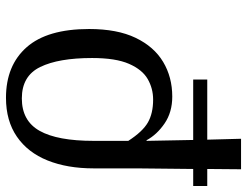

<svg xmlns="http://www.w3.org/2000/svg" viewBox="-115 -474 826 642"><g transform="rotate(-90 298.0 -153.0)"><path d="M-3 127V80H54L56 -109V-253Q56 -341 82.5 -407Q109 -473 162 -509.5Q215 -546 292 -546Q400 -546 461 -477Q522 -408 522 -268Q522 -174 492.5 -112.5Q463 -51 412 -20.5Q361 10 296 10Q244 10 206.5 -15.5Q169 -41 150 -76H148L151 80H353V127H152L155 240H53L54 127ZM286 -54Q323 -54 354.5 -72Q386 -90 405.5 -134.5Q425 -179 425 -258Q425 -370 395 -431.5Q365 -493 290 -493Q215 -493 181.5 -433.5Q148 -374 148 -253V-137Q179 -89 209.5 -71.5Q240 -54 286 -54Z"/></g></svg>

Font: NotoSerif-Regular
Style: Regular
Weight: 400
Designer: Monotype Design Team
Foundry: Monotype Imaging Inc.
Version: Version 2.007; ttfautohint (v1.8) -l 8 -r 50 -G 200 -x 14 -D